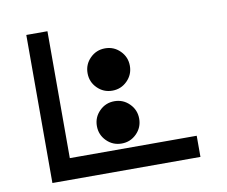

<svg xmlns="http://www.w3.org/2000/svg" viewBox="-76 -778 1031 873"><g transform="rotate(-10 439.5 -342.0)"><path d="M97.7 -683.6H195.3V-97.7H781.2V0H97.7ZM439.5 -366.2Q398.9 -366.2 370.4 -394.8Q341.8 -423.3 341.8 -463.9Q341.8 -504.4 370.4 -533Q398.9 -561.5 439.5 -561.5Q480 -561.5 508.5 -533Q537.1 -504.4 537.1 -463.9Q537.1 -423.3 508.5 -394.8Q480 -366.2 439.5 -366.2ZM439.5 -122.1Q398.9 -122.1 370.4 -150.6Q341.8 -179.2 341.8 -219.7Q341.8 -260.3 370.4 -288.8Q398.9 -317.4 439.5 -317.4Q480 -317.4 508.5 -288.8Q537.1 -260.3 537.1 -219.7Q537.1 -179.2 508.5 -150.6Q480 -122.1 439.5 -122.1Z"/></g></svg>

Font: BabelStone Leeson
Style: Regular
Weight: 400
Designer: Andrew West
Foundry: BabelStone
Version: Version 1.02 November 6, 2013